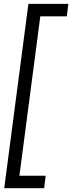

<svg xmlns="http://www.w3.org/2000/svg" viewBox="-20 -860 376 1000"><path d="M127.9 -839.8H335.9L328.1 -774.9H189.9L81.1 55.2H217.8L210 120.1H2Z"/></svg>

Font: Cooper Hewitt
Style: Book Italic
Weight: 706
Designer: Village Type and Design LLC
Foundry: Cooper Hewitt Smithsonian Design Museum
Version: 1.000